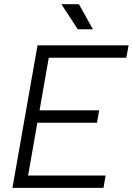

<svg xmlns="http://www.w3.org/2000/svg" viewBox="-20 -914 645 934"><path d="M40.5 0 151.9 -633.3 162.6 -693.4H605.5L594.7 -633.3H217.3L172.4 -377.4H462.4L451.7 -316.9H161.6L116.7 -60.1H493.7L483.4 0ZM358.4 -771.5 278.8 -893.6H363.8L432.1 -771.5Z"/></svg>

Font: Cascadia Code PL Light
Style: Italic
Weight: 300
Italic angle: -10°
Monospace: yes
Designer: Aaron Bell
Foundry: Saja Typeworks
Version: Version 2404.023; ttfautohint (v1.8.4)